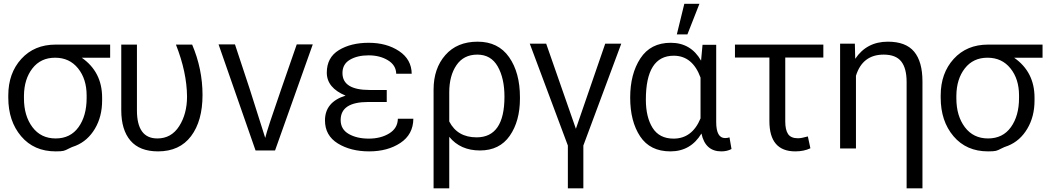

<svg xmlns="http://www.w3.org/2000/svg" viewBox="-20 -782 5609 1029"><path d="M24.4 -258.8V-270.5Q24.4 -389.6 94.2 -466.3Q164.1 -543 278.3 -543H570.3V-472.7H418Q527.3 -396.5 527.3 -258.8V-243.2Q527.3 -157.2 488.8 -92.3Q450.2 -27.3 385.7 -1Q364.3 5.9 348.1 14.6Q332 23.4 320.3 26.4Q308.6 29.3 278.3 29.3Q162.1 29.3 93.3 -51.8Q24.4 -132.8 24.4 -258.8ZM108.4 -254.9Q108.4 -161.1 153.8 -100.6Q199.2 -40 278.3 -40Q357.4 -40 400.9 -100.6Q444.3 -161.1 444.3 -256.8V-270.5Q444.3 -358.4 398.4 -415.5Q352.5 -472.7 275.4 -472.7Q198.2 -472.7 153.8 -415.5Q109.4 -358.4 108.4 -269.5Z M629.9 -191.4V-543H713.9V-190.4Q713.9 -40 823.2 -40Q898.4 -40 940.4 -106Q982.4 -171.9 982.4 -264.6Q981.4 -394.5 922.9 -543H1009.8Q1065.4 -412.1 1065.4 -272.9Q1065.4 -133.8 1003.9 -52.2Q942.4 29.3 827.1 29.3Q728.5 29.3 679.2 -28.3Q629.9 -85.9 629.9 -191.4Z M1151.4 -543.9H1239.3L1318.4 -304.7L1401.4 -43Q1412.1 -88.9 1487.3 -304.7L1570.3 -543.9H1656.2L1454.1 24.4H1349.6Z M1721.7 -136.7Q1721.7 -235.4 1832 -269.5Q1731.4 -311.5 1731.4 -392.6Q1731.4 -473.6 1795.9 -513.2Q1860.4 -552.7 1956.1 -552.7Q2051.8 -552.7 2118.7 -508.3Q2185.5 -463.9 2186.5 -386.7H2103.5Q2102.5 -432.6 2059.1 -459Q2015.6 -485.4 1955.6 -485.4Q1895.5 -485.4 1855.5 -461.9Q1815.4 -438.5 1815.4 -390.6Q1815.4 -299.8 1960.9 -299.8H2052.7V-235.4H1953.1Q1805.7 -235.4 1805.7 -138.7Q1805.7 -88.9 1849.1 -64Q1892.6 -39.1 1956.5 -39.1Q2020.5 -39.1 2065.9 -66.9Q2111.3 -94.7 2112.3 -145.5H2195.3Q2194.3 -61.5 2126 -16.1Q2057.6 29.3 1958.5 29.3Q1859.4 29.3 1790.5 -13.2Q1721.7 -55.7 1721.7 -136.7Z M2303.7 227.5V-301.8Q2303.7 -415 2366.7 -486.8Q2429.7 -558.6 2540 -558.6Q2650.4 -558.6 2708.5 -475.6Q2766.6 -392.6 2766.6 -260.7V-253.9Q2766.6 -132.8 2711.9 -54.2Q2657.2 24.4 2552.2 24.4Q2447.3 24.4 2387.7 -48.8V227.5ZM2387.7 -130.9Q2431.6 -45.9 2534.2 -45.9Q2683.6 -45.9 2683.6 -263.7Q2683.6 -362.3 2647.5 -425.8Q2611.3 -489.3 2538.1 -489.3Q2464.8 -489.3 2426.3 -432.6Q2387.7 -376 2387.7 -287.1Z M2819.3 -547.9H2907.2L3066.4 -91.8L3223.6 -547.9H3309.6L3106.4 -2V227.5H3023.4V-2Z M3737.3 -457 3745.1 -542H3818.4V-127.9Q3818.4 -42 3866.2 -42Q3878.9 -42 3889.6 -45.9L3900.4 16.6Q3877 29.3 3845.7 29.3Q3759.8 29.3 3739.3 -66.4Q3681.6 29.3 3572.8 29.3Q3463.9 29.3 3410.6 -51.3Q3357.4 -131.8 3357.4 -258.8Q3357.4 -385.7 3412.1 -469.2Q3466.8 -552.7 3574.7 -552.7Q3682.6 -552.7 3737.3 -457ZM3441.4 -248Q3441.4 -154.3 3477.5 -96.7Q3513.7 -39.1 3589.8 -39.1Q3689.5 -39.1 3734.4 -147.5V-366.2Q3691.4 -483.4 3590.8 -483.4Q3441.4 -483.4 3441.4 -248ZM3607.4 -597.7 3647.5 -761.7H3728.5L3664.1 -597.7Z M3918.9 -473.6V-543H4392.6V-473.6H4188.5V-130.9Q4188.5 -85.9 4203.6 -63.5Q4218.8 -41 4256.8 -41Q4275.4 -41 4309.6 -50.8L4323.2 12.7Q4288.1 29.3 4242.2 29.3Q4103.5 29.3 4103.5 -132.8V-473.6Z M4482.4 13.7V-547.9H4561.5L4563.5 -466.8Q4625 -558.6 4738.3 -558.6Q4835 -558.6 4879.4 -504.9Q4923.8 -451.2 4923.8 -345.7V227.5H4838.9V-342.8Q4838.9 -416 4810.1 -452.6Q4781.2 -489.3 4715.8 -489.3Q4602.5 -489.3 4567.4 -376V13.7Z M5021.5 -258.8V-270.5Q5021.5 -389.6 5091.3 -466.3Q5161.1 -543 5275.4 -543H5567.4V-472.7H5415Q5524.4 -396.5 5524.4 -258.8V-243.2Q5524.4 -157.2 5485.8 -92.3Q5447.3 -27.3 5382.8 -1Q5361.3 5.9 5345.2 14.6Q5329.1 23.4 5317.4 26.4Q5305.7 29.3 5275.4 29.3Q5159.2 29.3 5090.3 -51.8Q5021.5 -132.8 5021.5 -258.8ZM5105.5 -254.9Q5105.5 -161.1 5150.9 -100.6Q5196.3 -40 5275.4 -40Q5354.5 -40 5397.9 -100.6Q5441.4 -161.1 5441.4 -256.8V-270.5Q5441.4 -358.4 5395.5 -415.5Q5349.6 -472.7 5272.5 -472.7Q5195.3 -472.7 5150.9 -415.5Q5106.4 -358.4 5105.5 -269.5Z"/></svg>

Font: GenEi M Gothic v2 Regular
Style: Regular
Weight: 400
Version: Version 2.0